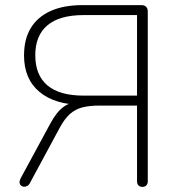

<svg xmlns="http://www.w3.org/2000/svg" viewBox="-20 -725 694 751"><path d="M537 6Q527 6 521.5 0Q516 -6 516 -16V-312H369Q330 -312 302.5 -305Q275 -298 254 -279.5Q233 -261 214 -226L97 -9Q93 -1 86 2.5Q79 6 73 5.5Q67 5 62 0.5Q57 -4 56.5 -11Q56 -18 61 -28L177 -242Q201 -287 228.5 -307Q256 -327 294 -327H313L303 -315Q195 -315 134.5 -365.5Q74 -416 74 -508Q74 -572 100.5 -615.5Q127 -659 178 -682Q229 -705 303 -705H533Q545 -705 551.5 -698.5Q558 -692 558 -680V-16Q558 -6 552.5 0Q547 6 537 6ZM307 -351H516V-666H307Q213 -666 165.5 -626Q118 -586 118 -509Q118 -431 165.5 -391Q213 -351 307 -351Z"/></svg>

Font: Nunito ExtraLight
Style: Regular
Weight: 200
Designer: Vernon Adams
Foundry: Vernon Adams
Version: Version 3.602